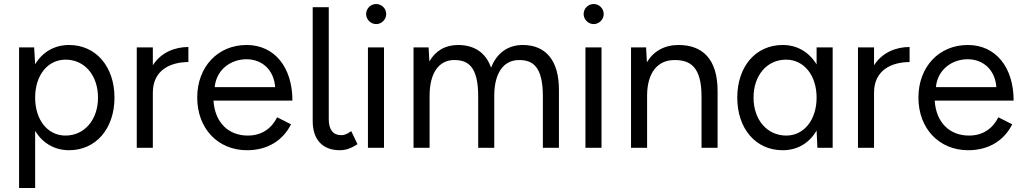

<svg xmlns="http://www.w3.org/2000/svg" viewBox="-20 -736 5098 956"><path d="M75 200H155V-84C192 -24 251 12 324 12C457 12 550 -95 550 -250C550 -405 457 -512 324 -512C250 -512 191 -476 155 -416L150 -500H75ZM306 -61C217 -61 155 -139 155 -250C155 -361 217 -439 307 -439C401 -439 468 -361 468 -250C468 -139 400 -61 306 -61Z M661 0H741V-275C741 -387 829 -427 918 -427V-502C849 -502 781 -474 741 -411V-500H661Z M1210 12C1315 12 1390 -39 1429 -117L1360 -152C1333 -98 1285 -61 1214 -61C1118 -61 1050 -125 1043 -235H1436C1436 -401 1347 -512 1208 -512C1064 -512 962 -403 962 -250C962 -96 1065 12 1210 12ZM1049 -302C1057 -389 1129 -441 1207 -441C1285 -441 1344 -388 1350 -302Z M1672 12C1700 12 1726 4 1760 -18L1729 -83C1703 -65 1692 -63 1678 -63C1639 -63 1617 -91 1617 -141V-700H1537V-133C1537 -41 1586 12 1672 12Z M1812 0H1892V-500H1812ZM1853 -616C1880 -616 1903 -639 1903 -666C1903 -694 1880 -716 1853 -716C1826 -716 1803 -694 1803 -666C1803 -639 1826 -616 1853 -616Z M2039 0H2119V-259C2119 -372 2165 -438 2243 -437C2311 -437 2361 -404 2361 -256V0H2441V-259C2441 -372 2487 -438 2566 -437C2633 -437 2683 -404 2683 -256V0H2763V-286C2764 -438 2695 -512 2583 -512C2508 -512 2453 -471 2425 -399C2399 -475 2340 -512 2261 -512C2197 -512 2148 -483 2118 -430L2114 -500H2039Z M2895 0H2975V-500H2895ZM2936 -616C2963 -616 2986 -639 2986 -666C2986 -694 2963 -716 2936 -716C2909 -716 2886 -694 2886 -666C2886 -639 2909 -616 2936 -616Z M3122 0H3202V-259C3202 -372 3253 -438 3340 -437C3416 -437 3473 -404 3473 -256V0H3553V-280C3554 -445 3475 -512 3359 -512C3288 -512 3234 -481 3201 -426L3197 -500H3122Z M3877 12C3951 12 4010 -24 4046 -86L4050 0H4126V-500H4046V-415C4009 -476 3950 -512 3877 -512C3743 -512 3651 -405 3651 -250C3651 -95 3743 12 3877 12ZM3895 -61C3800 -61 3732 -139 3732 -250C3732 -361 3799 -439 3894 -439C3983 -439 4046 -361 4046 -250C4046 -139 3983 -61 3895 -61Z M4252 0H4332V-275C4332 -387 4420 -427 4509 -427V-502C4440 -502 4372 -474 4332 -411V-500H4252Z M4801 12C4906 12 4981 -39 5020 -117L4951 -152C4924 -98 4876 -61 4805 -61C4709 -61 4641 -125 4634 -235H5027C5027 -401 4938 -512 4799 -512C4655 -512 4553 -403 4553 -250C4553 -96 4656 12 4801 12ZM4640 -302C4648 -389 4720 -441 4798 -441C4876 -441 4935 -388 4941 -302Z"/></svg>

Font: HB Figtree Prototype
Style: Regular
Weight: 400
Designer: Alfredo Marco Pradil
Foundry: Hanken Design Co.®
Version: Version 1.002;Glyphs 3.2 (3228)